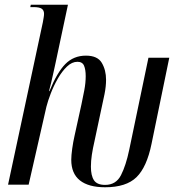

<svg xmlns="http://www.w3.org/2000/svg" viewBox="-20 -780 759 811"><path d="M424 11Q354 11 317.5 -18Q281 -47 281 -105Q281 -123 285 -152Q289 -181 295 -207L324 -339Q330 -367 336 -398.5Q342 -430 342 -458Q342 -486 335 -502.5Q328 -519 307 -519Q284 -519 263 -499Q242 -479 224.5 -448.5Q207 -418 194.5 -385.5Q182 -353 176 -329L101 0H14L161 -686Q163 -698 164.5 -706.5Q166 -715 166 -722Q166 -736 156.5 -743Q147 -750 121 -750H108L110 -760H267L214 -511Q212 -502 207 -479Q202 -456 196.5 -432.5Q191 -409 187 -395H189Q221 -474 256 -509.5Q291 -545 343 -545Q392 -545 410 -514.5Q428 -484 428 -443Q428 -415 421.5 -382.5Q415 -350 409 -324L379 -183Q372 -153 368 -126.5Q364 -100 364 -76Q364 -38 377 -18.5Q390 1 424 1Q470 1 491 -40Q512 -81 526 -148L607 -536H695L620 -172Q600 -74 556.5 -31.5Q513 11 424 11Z"/></svg>

Font: Noto Serif Display ExtraCondensed
Style: Italic
Weight: 400
Width: 2
Italic angle: -12°
Designer: Monotype Design Team
Foundry: Monotype Imaging Inc.
Version: Version 2.009